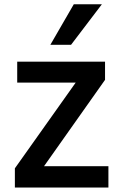

<svg xmlns="http://www.w3.org/2000/svg" viewBox="-20 -840 568 888"><path d="M48.8 27.3V-61.5L330.1 -458H59.6V-554.7H465.8V-470.7L183.6 -71.3H481.4V27.3ZM212.9 -632.8 321.3 -820.3H451.2L308.6 -632.8Z"/></svg>

Font: GenEi M Gothic v2 Medium
Style: Regular
Weight: 500
Version: Version 2.0